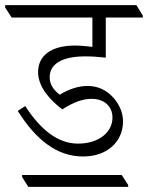

<svg xmlns="http://www.w3.org/2000/svg" viewBox="-51 -643 575 746"><path d="M272 -35C368 -35 427 -95 427 -171C427 -205 413 -237 390 -263C362 -294 329 -309 289 -309C256 -309 218 -298 181 -275C158 -293 142 -314 142 -343C142 -392 186 -424 281 -424C307 -424 332 -422 360 -419V-575H504V-582L479 -623H-31V-614L-6 -575H308V-461C281 -464 260 -466 240 -466C148 -466 97 -427 97 -363C97 -304 145 -253 191 -218C238 -248 273 -259 305 -259C353 -259 386 -231 386 -186C386 -129 333 -85 252 -85C173 -85 106 -140 47 -231L18 -212C88 -101 169 -35 272 -35ZM59 83H447V76L422 37H35V45Z"/></svg>

Font: Noto Serif Devanagari SemiCondensed Light
Style: Regular
Weight: 300
Width: 4
Designer: Universal Thirst, Indian Type Foundry and the Monotype Design Team
Foundry: Monotype Imaging Inc.
Version: Version 2.004